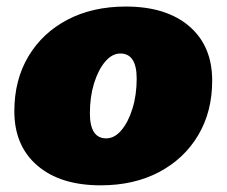

<svg xmlns="http://www.w3.org/2000/svg" viewBox="-20 -552 686 581"><path d="M284.7 8.8Q162.6 8.8 93 -51Q23.4 -110.8 23.4 -215.3Q23.4 -310.1 65.9 -381.3Q108.4 -452.6 184.3 -492.4Q260.3 -532.2 360.8 -532.2Q482.9 -532.2 552.5 -472.7Q622.1 -413.1 622.1 -308.1Q622.1 -213.9 579.6 -142.6Q537.1 -71.3 461.2 -31.2Q385.3 8.8 284.7 8.8ZM301.3 -133.3Q326.7 -133.3 347.4 -158Q368.2 -182.6 380.9 -223.6Q393.6 -264.6 393.6 -314Q393.6 -390.1 344.2 -390.1Q319.3 -390.1 298.3 -365.5Q277.3 -340.8 264.6 -299.8Q252 -258.8 252 -209.5Q252 -133.3 301.3 -133.3Z"/></svg>

Font: Bevan
Style: Italic
Weight: 400
Italic angle: -10°
Designer: Vernon Adams
Foundry: Vernon Adams
Version: Version 2.100; ttfautohint (v1.8.3)